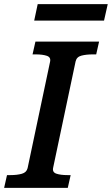

<svg xmlns="http://www.w3.org/2000/svg" viewBox="-44 -912 543 932"><path d="M90 -96 199 -612Q204 -634 183.5 -641Q163 -648 129 -648H114L128 -710H437L423 -648H407Q375 -648 351.5 -642Q328 -636 323 -614L214 -98Q209 -76 229.5 -69Q250 -62 284 -62H299L285 0H-24L-10 -62H6Q39 -62 62 -68.5Q85 -75 90 -96ZM139 -892H479L461 -812H122Z"/></svg>

Font: Roboto Serif Medium
Style: Italic
Weight: 500
Italic angle: -10°
Designer: Greg Gazdowicz
Foundry: Commercial Type
Version: Version 1.008